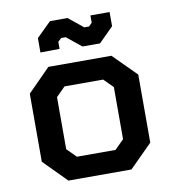

<svg xmlns="http://www.w3.org/2000/svg" viewBox="-79 -760 742 828"><g transform="rotate(-10 292.5 -345.5)"><path d="M55 -100V-398L154 -498H430L530 -398V-100L430 0H154ZM377 -95 417 -135V-363L377 -403H208L168 -363V-135L208 -95ZM250 -611H230L215 -597V-566L131 -565V-628L195 -691H272L336 -639H357L371 -653V-685H455V-623L391 -559H314Z"/></g></svg>

Font: Chakra Petch SemiBold
Style: Regular
Weight: 600
Designer: Katatrad Aksorn Co.,Ltd.
Foundry: Cadson Demak Co.,Ltd.
Version: Version 1.000; ttfautohint (v1.6)